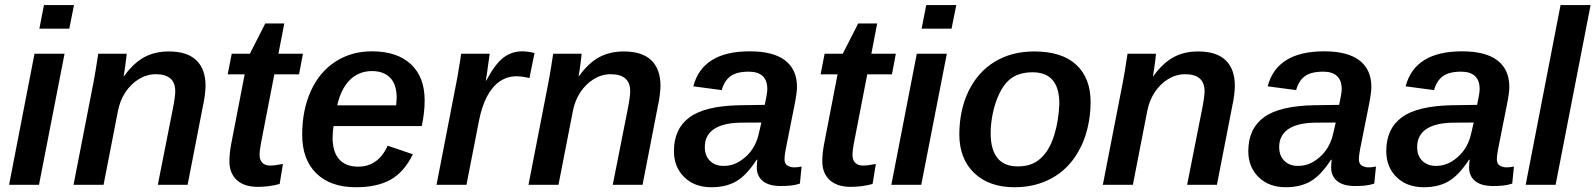

<svg xmlns="http://www.w3.org/2000/svg" viewBox="-20 -745 6432 774"><path d="M278.3 -724.6 259.3 -629.4H138.7L157.2 -724.6ZM240.2 -528.3 137.2 0H16.6L119.1 -528.3Z M455.1 -295.9 397.5 0H276.4L357.4 -415.5Q361.3 -436 366 -464.4Q370.6 -492.7 376 -528.3H490.7Q490.7 -525.4 488.5 -507.1Q486.3 -488.8 483.4 -468.5Q480.5 -448.2 478.5 -438H480Q518.1 -490.7 561 -514.2Q604 -537.6 660.6 -537.6Q734.4 -537.6 771.5 -502Q808.6 -466.3 808.6 -398.9Q808.6 -385.7 805.7 -361.3Q802.7 -336.9 798.3 -318.8L736.3 0H616.2L675.3 -298.8Q686.5 -354.5 686.5 -377Q686.5 -445.8 607.9 -445.8Q572.3 -445.8 540.3 -426.5Q508.3 -407.2 485.8 -373.5Q463.4 -339.8 455.1 -295.9Z M1019 8.3Q964.8 8.3 934.8 -19Q904.8 -46.4 904.8 -95.2Q904.8 -127.9 912.6 -167.5L966.3 -445.3H897.9L914.1 -528.3H987.3L1049.3 -650.4H1126L1102.5 -528.3H1201.2L1185.5 -445.3H1085.9L1031.7 -166Q1026.4 -137.2 1026.4 -121.6Q1026.4 -99.6 1037.6 -88.6Q1048.8 -77.6 1069.3 -77.6Q1086.9 -77.6 1120.6 -84L1107.4 -3.4Q1064.9 8.3 1019 8.3Z M1324.7 -236.8Q1321.3 -219.7 1320.8 -189.5Q1320.8 -133.3 1346.9 -103.3Q1373 -73.2 1424.3 -73.2Q1464.4 -73.2 1494.4 -94.7Q1524.4 -116.2 1542.5 -157.7L1644.5 -123Q1608.4 -50.3 1554 -20.3Q1499.5 9.8 1414.6 9.8Q1312.5 9.8 1255.4 -45.9Q1198.2 -101.6 1198.2 -202.1Q1198.2 -301.8 1233.4 -378.9Q1268.1 -455.1 1332.3 -496.6Q1396.5 -538.1 1479.5 -538.1Q1580.6 -538.1 1636.2 -486.3Q1691.9 -434.6 1691.9 -340.3Q1691.9 -291 1680.2 -236.8ZM1339.4 -320.3H1577.1L1579.1 -350.1Q1579.1 -405.3 1552.5 -431.9Q1525.9 -458.5 1480 -458.5Q1426.8 -458.5 1390.6 -422.9Q1354.5 -387.2 1339.4 -320.3Z M2114.3 -430.2Q2085 -437.5 2062.5 -437.5Q2024.4 -437.5 1994.4 -416.7Q1964.4 -396 1943.4 -356.2Q1922.4 -316.4 1911.1 -259.3L1860.4 0H1739.7L1818.4 -405.3Q1821.3 -420.4 1824.2 -435.5Q1827.1 -450.7 1829.1 -465.8Q1832 -481.4 1834.5 -497.1Q1836.9 -512.7 1838.9 -528.3H1954.1L1942.4 -444.8L1938.5 -420.4H1940.4Q1975.1 -485.8 2008.5 -512Q2042 -538.1 2085.4 -538.1Q2107.4 -538.1 2134.8 -531.2Z M2289.1 -295.9 2231.4 0H2110.4L2191.4 -415.5Q2195.3 -436 2200 -464.4Q2204.6 -492.7 2210 -528.3H2324.7Q2324.7 -525.4 2322.5 -507.1Q2320.3 -488.8 2317.4 -468.5Q2314.5 -448.2 2312.5 -438H2314Q2352.1 -490.7 2395 -514.2Q2438 -537.6 2494.6 -537.6Q2568.4 -537.6 2605.5 -502Q2642.6 -466.3 2642.6 -398.9Q2642.6 -385.7 2639.6 -361.3Q2636.7 -336.9 2632.3 -318.8L2570.3 0H2450.2L2509.3 -298.8Q2520.5 -354.5 2520.5 -377Q2520.5 -445.8 2441.9 -445.8Q2406.2 -445.8 2374.3 -426.5Q2342.3 -407.2 2319.8 -373.5Q2297.4 -339.8 2289.1 -295.9Z M3127.4 4.9Q3079.6 4.9 3055.2 -15.1Q3030.8 -35.2 3030.8 -69.8Q3030.8 -78.6 3031.5 -86.4Q3032.2 -94.2 3033.2 -101.1H3030.3Q2989.3 -38.1 2948 -14.2Q2906.7 9.8 2848.1 9.8Q2779.8 9.8 2738.3 -31Q2696.8 -71.8 2696.8 -135.7Q2696.8 -226.1 2759.8 -272.2Q2822.8 -318.4 2963.4 -320.8L3063 -322.3Q3073.2 -368.7 3073.2 -385.7Q3073.2 -421.4 3054.2 -438.7Q3035.2 -456.1 2999 -456.1Q2949.2 -456.1 2924.3 -437.3Q2899.4 -418.5 2889.6 -381.8L2774.9 -397Q2793.5 -467.8 2850.3 -502.9Q2907.2 -538.1 3002.4 -538.1Q3097.7 -538.1 3145.3 -501.2Q3192.9 -464.4 3192.9 -394Q3192.9 -371.1 3182.1 -317.4L3147 -141.1Q3142.6 -117.2 3142.6 -103Q3142.6 -84 3155 -77.1Q3167.5 -70.3 3181.2 -70.3Q3196.8 -70.3 3211.4 -73.7L3204.6 -4.9Q3185.5 1.5 3166.3 3.2Q3147 4.9 3127.4 4.9ZM2821.3 -152.3Q2821.3 -117.2 2842 -96.7Q2862.8 -76.2 2897 -76.2Q2939 -76.2 2973.1 -102.5Q2997.1 -119.6 3013.7 -145Q3030.3 -170.4 3037.6 -200.7L3049.3 -251L2963.9 -250.5Q2925.3 -249.5 2899.2 -242.4Q2873 -235.4 2856 -223.1Q2839.4 -211.4 2830.3 -193.6Q2821.3 -175.8 2821.3 -152.3Z M3409.2 8.3Q3355 8.3 3325 -19Q3294.9 -46.4 3294.9 -95.2Q3294.9 -127.9 3302.7 -167.5L3356.4 -445.3H3288.1L3304.2 -528.3H3377.4L3439.5 -650.4H3516.1L3492.7 -528.3H3591.3L3575.7 -445.3H3476.1L3421.9 -166Q3416.5 -137.2 3416.5 -121.6Q3416.5 -99.6 3427.7 -88.6Q3439 -77.6 3459.5 -77.6Q3477.1 -77.6 3510.7 -84L3497.6 -3.4Q3455.1 8.3 3409.2 8.3Z M3835 -724.6 3815.9 -629.4H3695.3L3713.9 -724.6ZM3796.9 -528.3 3693.8 0H3573.2L3675.8 -528.3Z M4376.5 -333.5Q4376.5 -278.8 4363.5 -225.8Q4350.6 -172.9 4325.2 -130.9Q4286.1 -63 4220 -26.6Q4153.8 9.8 4069.8 9.8Q3967.3 9.8 3907.2 -47.6Q3847.2 -105 3847.2 -204.6Q3848.1 -303.7 3885.3 -379.4Q3922.9 -455.6 3990.7 -496.6Q4058.6 -537.6 4149.4 -537.6Q4260.3 -537.6 4318.4 -484.1Q4376.5 -430.7 4376.5 -333.5ZM4250.5 -326.7Q4250.5 -453.6 4142.6 -453.6Q4083.5 -453.6 4048.3 -422.9Q4024.9 -402.3 4008.1 -366.7Q3991.2 -331.1 3982.4 -289.1Q3973.6 -247.1 3973.6 -208Q3973.6 -141.6 4001 -107.9Q4028.3 -74.2 4082 -74.2Q4116.7 -74.2 4141.4 -84.7Q4166 -95.2 4184.6 -116.2Q4213.4 -146.5 4230.5 -202.4Q4247.6 -258.3 4250.5 -326.7Z M4604.5 -295.9 4546.9 0H4425.8L4506.8 -415.5Q4510.7 -436 4515.4 -464.4Q4520 -492.7 4525.4 -528.3H4640.1Q4640.1 -525.4 4637.9 -507.1Q4635.7 -488.8 4632.8 -468.5Q4629.9 -448.2 4627.9 -438H4629.4Q4667.5 -490.7 4710.4 -514.2Q4753.4 -537.6 4810.1 -537.6Q4883.8 -537.6 4920.9 -502Q4958 -466.3 4958 -398.9Q4958 -385.7 4955.1 -361.3Q4952.1 -336.9 4947.8 -318.8L4885.7 0H4765.6L4824.7 -298.8Q4835.9 -354.5 4835.9 -377Q4835.9 -445.8 4757.3 -445.8Q4721.7 -445.8 4689.7 -426.5Q4657.7 -407.2 4635.3 -373.5Q4612.8 -339.8 4604.5 -295.9Z M5442.9 4.9Q5395 4.9 5370.6 -15.1Q5346.2 -35.2 5346.2 -69.8Q5346.2 -78.6 5346.9 -86.4Q5347.7 -94.2 5348.6 -101.1H5345.7Q5304.7 -38.1 5263.4 -14.2Q5222.2 9.8 5163.6 9.8Q5095.2 9.8 5053.7 -31Q5012.2 -71.8 5012.2 -135.7Q5012.2 -226.1 5075.2 -272.2Q5138.2 -318.4 5278.8 -320.8L5378.4 -322.3Q5388.7 -368.7 5388.7 -385.7Q5388.7 -421.4 5369.6 -438.7Q5350.6 -456.1 5314.5 -456.1Q5264.6 -456.1 5239.7 -437.3Q5214.8 -418.5 5205.1 -381.8L5090.3 -397Q5108.9 -467.8 5165.8 -502.9Q5222.7 -538.1 5317.9 -538.1Q5413.1 -538.1 5460.7 -501.2Q5508.3 -464.4 5508.3 -394Q5508.3 -371.1 5497.6 -317.4L5462.4 -141.1Q5458 -117.2 5458 -103Q5458 -84 5470.5 -77.1Q5482.9 -70.3 5496.6 -70.3Q5512.2 -70.3 5526.9 -73.7L5520 -4.9Q5501 1.5 5481.7 3.2Q5462.4 4.9 5442.9 4.9ZM5136.7 -152.3Q5136.7 -117.2 5157.5 -96.7Q5178.2 -76.2 5212.4 -76.2Q5254.4 -76.2 5288.6 -102.5Q5312.5 -119.6 5329.1 -145Q5345.7 -170.4 5353 -200.7L5364.7 -251L5279.3 -250.5Q5240.7 -249.5 5214.6 -242.4Q5188.5 -235.4 5171.4 -223.1Q5154.8 -211.4 5145.8 -193.6Q5136.7 -175.8 5136.7 -152.3Z M5999 4.9Q5951.2 4.9 5926.8 -15.1Q5902.3 -35.2 5902.3 -69.8Q5902.3 -78.6 5903.1 -86.4Q5903.8 -94.2 5904.8 -101.1H5901.9Q5860.8 -38.1 5819.6 -14.2Q5778.3 9.8 5719.7 9.8Q5651.4 9.8 5609.9 -31Q5568.4 -71.8 5568.4 -135.7Q5568.4 -226.1 5631.3 -272.2Q5694.3 -318.4 5835 -320.8L5934.6 -322.3Q5944.8 -368.7 5944.8 -385.7Q5944.8 -421.4 5925.8 -438.7Q5906.7 -456.1 5870.6 -456.1Q5820.8 -456.1 5795.9 -437.3Q5771 -418.5 5761.2 -381.8L5646.5 -397Q5665 -467.8 5721.9 -502.9Q5778.8 -538.1 5874 -538.1Q5969.2 -538.1 6016.8 -501.2Q6064.5 -464.4 6064.5 -394Q6064.5 -371.1 6053.7 -317.4L6018.6 -141.1Q6014.2 -117.2 6014.2 -103Q6014.2 -84 6026.6 -77.1Q6039.1 -70.3 6052.7 -70.3Q6068.4 -70.3 6083 -73.7L6076.2 -4.9Q6057.1 1.5 6037.8 3.2Q6018.6 4.9 5999 4.9ZM5692.9 -152.3Q5692.9 -117.2 5713.6 -96.7Q5734.4 -76.2 5768.6 -76.2Q5810.5 -76.2 5844.7 -102.5Q5868.7 -119.6 5885.3 -145Q5901.9 -170.4 5909.2 -200.7L5920.9 -251L5835.4 -250.5Q5796.9 -249.5 5770.8 -242.4Q5744.6 -235.4 5727.5 -223.1Q5710.9 -211.4 5701.9 -193.6Q5692.9 -175.8 5692.9 -152.3Z M6392.1 -724.6 6251 0H6130.4L6271 -724.6Z"/></svg>

Font: Arimo SemiBold
Style: Italic
Weight: 600
Italic angle: -12°
Version: Version 1.33